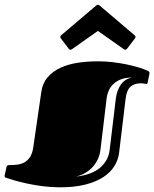

<svg xmlns="http://www.w3.org/2000/svg" viewBox="-22 -777 654 814"><path d="M393.1 -517.1Q424.3 -517.1 455.6 -513.4Q486.8 -509.8 514.9 -503.9Q543 -498 566.2 -491Q589.4 -483.9 604 -477.1Q606.4 -476.1 609.1 -474.1Q611.8 -472.2 611.8 -466.8Q611.8 -465.3 611.3 -462.9Q610.8 -460.4 610.4 -458L604.5 -429.2Q603.5 -423.3 601.8 -422.1Q600.1 -420.9 598.6 -420.9Q596.2 -420.9 589.4 -422.4Q582.5 -423.8 574.7 -423.8Q546.9 -423.8 530.8 -408.9Q514.6 -394 510.3 -356.9L482.9 -128.9Q479 -98.6 462.6 -72.3Q446.3 -45.9 415.5 -25.9Q384.8 -5.9 339.6 5.6Q294.4 17.1 233.9 17.1Q195.8 17.1 159.7 12.5Q123.5 7.8 93 1.2Q62.5 -5.4 39.8 -12Q17.1 -18.6 5.9 -22.5Q2 -23.4 -0.2 -25.1Q-2.4 -26.9 -2.4 -30.8Q-2.4 -32.7 -2 -35.2Q-1.5 -37.6 -0.5 -41L5.4 -68.4Q6.3 -72.3 8.8 -74.7Q11.2 -77.1 17.6 -77.1Q33.7 -77.1 50 -78.9Q66.4 -80.6 80.3 -87.9Q94.2 -95.2 104.7 -110.4Q115.2 -125.5 119.1 -152.8L153.3 -388.2Q158.7 -425.3 180.7 -450.2Q202.6 -475.1 235.1 -490Q267.6 -504.9 308.6 -511Q349.6 -517.1 393.1 -517.1ZM300.3 -28.3Q367.7 -36.1 402.6 -66.2Q437.5 -96.2 442.9 -141.1L468.8 -356.9Q473.1 -394 490.5 -418.5Q507.8 -442.9 538.1 -448.2Q510.7 -448.2 491.5 -440.9Q472.2 -433.6 459 -421.1Q445.8 -408.7 438.7 -392.1Q431.6 -375.5 429.7 -356.9L403.8 -141.1Q401.4 -122.1 393.8 -104.5Q386.2 -86.9 373.5 -72Q360.8 -57.1 342.5 -45.7Q324.2 -34.2 300.3 -28.3ZM393.1 -646 283.7 -568.8Q281.7 -567.9 280.3 -566.9Q278.8 -565.9 277.3 -565.9Q272.5 -565.9 269 -570.8L236.3 -613.8Q233.4 -617.2 233.4 -620.6Q233.4 -624 237.8 -627.9L386.2 -753.9Q387.7 -754.9 389.2 -755.9Q390.6 -756.8 393.1 -756.8Q395.5 -756.8 397 -755.9Q398.4 -754.9 399.9 -753.9L548.3 -627.9Q552.7 -624 552.7 -620.6Q552.7 -617.2 549.8 -613.8L517.1 -570.8Q513.2 -565.9 508.8 -565.9Q507.3 -565.9 505.9 -566.9Q504.4 -567.9 502.4 -568.8Z"/></svg>

Font: Fascinate Inline
Style: Regular
Weight: 900
Designer: Astigmatic (AOETI)
Foundry: Astigmatic (AOETI)
Version: Version 1.000